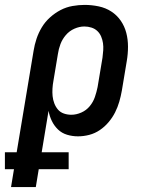

<svg xmlns="http://www.w3.org/2000/svg" viewBox="-76 -548 596 783"><path d="M-31 215 -19 142H-56V73H-8L61 -341Q65 -366 73 -390Q81 -414 94.5 -436.5Q108 -459 128 -477Q148 -495 171 -507Q194 -519 219.5 -523.5Q245 -528 269 -528Q298 -528 326.5 -522Q355 -516 378 -501Q401 -486 416.5 -463.5Q432 -441 439 -414Q446 -387 446 -357.5Q446 -328 441 -299L421 -179Q417 -156 410.5 -133.5Q404 -111 393.5 -90Q383 -69 367 -50Q351 -31 331 -17.5Q311 -4 288 2Q265 8 242 8Q219 8 197.5 1.5Q176 -5 160.5 -20Q145 -35 135.5 -54.5Q126 -74 122 -96L94 73H204V142H82L70 215ZM215 -80Q235 -80 255.5 -89Q276 -98 290 -115Q304 -132 311 -152.5Q318 -173 322 -193L342 -313Q344 -328 345 -343Q346 -358 344 -372Q342 -386 336.5 -399Q331 -412 321 -421.5Q311 -431 297 -435.5Q283 -440 268 -440Q268 -440 268 -440Q268 -440 268 -440Q248 -440 227.5 -431Q207 -422 192.5 -405Q178 -388 170.5 -368Q163 -348 160 -327L142 -219Q139 -203 138 -187Q137 -171 138.5 -156Q140 -141 145.5 -126.5Q151 -112 160.5 -101Q170 -90 184.5 -85Q199 -80 215 -80Z"/></svg>

Font: Iosevka SS04 Semibold Oblique
Style: Regular
Weight: 600
Italic angle: -9°
Monospace: yes
Designer: Belleve Invis
Foundry: Belleve Invis
Version: Version 19.0.0; ttfautohint (v1.8.4)